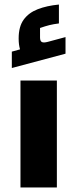

<svg xmlns="http://www.w3.org/2000/svg" viewBox="-20 -824 340 844"><path d="M70 0V-470H230V0ZM32 -525V-597L68 -607Q65 -618 63.5 -629Q62 -640 62 -655Q62 -707 84 -737.5Q106 -768 146 -783.5Q186 -799 239 -804V-721Q215 -718 197 -713.5Q179 -709 156 -701V-659Q156 -644 163.5 -639.5Q171 -635 190 -640L268 -661V-588Z"/></svg>

Font: Changa ExtraLight ExtraBold
Style: Regular
Weight: 800
Version: Version 3.002; ttfautohint (v1.8.2)